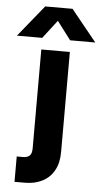

<svg xmlns="http://www.w3.org/2000/svg" viewBox="-144 -758 523 981"><g transform="rotate(5 117.0 -268.0)"><path d="M47.3 -720.8 -83.6 -559.5H46.1L118.2 -653.3L189.1 -559.5H318.2L187.4 -720.8ZM-30.9 55.6V185.6H22Q72.9 185.6 111.5 165.9Q150.1 146.2 171.5 107.8Q193 69.4 193 12.8V-500H46.6V6.9Q46.6 34.5 34.9 45Q23.2 55.6 0.5 55.6Z"/></g></svg>

Font: Overused Grotesk Light
Style: Regular
Weight: 300
Designer: RandomMaerks
Version: Version 0.005